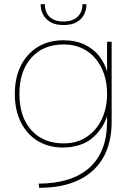

<svg xmlns="http://www.w3.org/2000/svg" viewBox="-20 -700 641 920"><path d="M394 -676Q394 -654 383.5 -631.5Q373 -609 348.5 -594.5Q324 -580 284 -580Q245 -580 221 -594.5Q197 -609 186 -631.5Q175 -654 175 -676V-680H195Q195 -641 218 -619Q241 -597 284 -597Q327 -597 351 -619Q375 -641 375 -680H394ZM493 -500H515V-117Q515 -15 474.5 55.5Q434 126 356.5 163Q279 200 168 200L165 180Q325 179 409 103Q493 27 493 -117V-147H494Q475 -84 423.5 -39.5Q372 5 283 7Q213 7 161 -24.5Q109 -56 80 -114Q51 -172 51 -250Q51 -328 80 -385.5Q109 -443 161 -475Q213 -507 283 -507Q343 -507 386 -486Q429 -465 455.5 -431Q482 -397 493 -357ZM73 -250Q73 -140 130 -76.5Q187 -13 285 -13Q348 -13 394.5 -43.5Q441 -74 467 -127.5Q493 -181 493 -250Q493 -320 467 -373.5Q441 -427 394.5 -457Q348 -487 285 -487Q187 -487 130 -423Q73 -359 73 -250Z"/></svg>

Font: Albert Sans Thin
Style: Regular
Weight: 250
Designer: Andreas Rasmussen
Foundry: a.Foundry
Version: Version 1.025